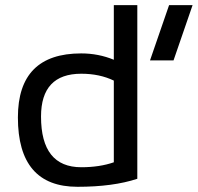

<svg xmlns="http://www.w3.org/2000/svg" viewBox="-20 -718 760 738"><path d="M417.5 -408.2Q362.8 -434.6 292.5 -434.6Q137.7 -434.6 137.7 -270Q137.7 -75.2 292.5 -75.2Q362.8 -75.2 417.5 -94.2ZM507.8 -30.8Q414.6 0 277.8 0Q48.8 0 48.8 -266.6Q48.8 -512.7 292 -512.7Q358.4 -512.7 417.5 -488.3V-698.2H507.8ZM720.2 -698.2 647 -485.8H556.6L629.9 -698.2Z"/></svg>

Font: Sansation
Style: Regular
Weight: 400
Designer: Bernd Montag
Version: Version 1.301